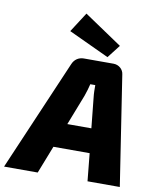

<svg xmlns="http://www.w3.org/2000/svg" viewBox="-145 -1024 909 1101"><g transform="rotate(10 309.5 -473.0)"><path d="M489 -797 268 -946 194 -831 430 -721ZM441 0H629L531 -638C528 -667 502 -690 471 -690H299C268 -690 244 -674 232 -645L-45 0H151L214 -161H425ZM270 -303 339 -480C348 -505 355 -530 360 -551H389C389 -528 389 -503 392 -479L410 -303Z"/></g></svg>

Font: Exo 2 Extra Bold
Style: Italic
Weight: 800
Italic angle: -8°
Designer: Natanael Gama
Version: Version 1.001;PS 001.001;hotconv 1.0.88;makeotf.lib2.5.64775